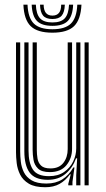

<svg xmlns="http://www.w3.org/2000/svg" viewBox="-20 -778 444 806"><path d="M169.8 8Q125.8 8 100.9 -7Q76 -22 64.5 -45.1Q53 -68.2 50.1 -93.4Q47.2 -118.5 47.2 -138.8V-600H64.8V-142Q64.8 -122.5 67.4 -99.4Q70 -76.2 80.2 -55.2Q90.5 -34.2 112.9 -20.9Q135.2 -7.5 174.8 -7.5Q213.8 -7.5 241.5 -24.9Q269.2 -42.2 287.8 -75H292.5L284.2 -14.5V0H266.8L266.5 -5.8L277 -46.2H273.8Q255 -20 230 -6Q205 8 169.8 8ZM335 0V-600H352.2V0ZM189.2 -55.5Q154.8 -55.5 139.5 -70.5Q124.2 -85.5 120.6 -107.1Q117 -128.8 117 -148.2V-600H134.5V-149.2Q134.5 -130.8 137.4 -112.8Q140.2 -94.8 152.4 -82.9Q164.5 -71 191.8 -71Q228 -71 246.1 -94.4Q264.2 -117.8 264.2 -152.2V-600H282.5V-153.5Q282.5 -113.5 258.9 -84.5Q235.2 -55.5 189.2 -55.5ZM179.5 -23.2Q126.2 -23.5 104.2 -53.8Q82.2 -84 82.2 -143V-600H99.8V-145Q99.8 -95 117.8 -66.8Q135.8 -38.5 185.5 -38.5Q223.5 -38.5 249 -56Q274.5 -73.5 287.2 -100.2Q300 -127 300 -155V-600H317.5V0H300V-42L303.8 -113.2H299.2Q284.8 -73.5 254.9 -48.1Q225 -22.8 179.5 -23.2ZM200 -640.8Q137.2 -640.8 109 -668.1Q80.8 -695.5 78.2 -758.5H95.5Q97.8 -703 122.1 -679.1Q146.5 -655.2 200 -655.2Q253.5 -655.2 277.8 -679.1Q302 -703 304.5 -758.5H322Q319 -695.5 290.8 -668.1Q262.5 -640.8 200 -640.8ZM200 -669.5Q155.2 -669.5 135.1 -690.1Q115 -710.8 113 -758.5H130.5Q132 -718.5 148.1 -701.1Q164.2 -683.8 200 -683.8Q235.8 -683.8 251.9 -701.1Q268 -718.5 269.8 -758.5H287Q285 -710.8 264.8 -690.1Q244.5 -669.5 200 -669.5ZM200 -698.2Q173.2 -698.2 161.1 -712.2Q149 -726.2 148 -758.5H163.2Q163.5 -712.5 200 -712.5Q237 -712.5 236.8 -758.5H252.2Q251 -726.2 238.9 -712.2Q226.8 -698.2 200 -698.2Z"/></svg>

Font: Big Shoulders Inline Display SemiBold
Style: Regular
Weight: 600
Designer: Patric King
Foundry: XO Type Co
Version: Version 1.000